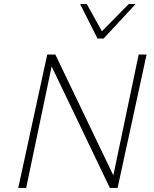

<svg xmlns="http://www.w3.org/2000/svg" viewBox="-20 -927 760 947"><path d="M70 0 213 -658H247L109 0ZM542 0H522L221 -628L228 -658H253L550 -39ZM703 -658 560 0H526L664 -658ZM461 -737 472 -762 615 -907H649L491 -737ZM461 -737 375 -907H408L488 -763L491 -737Z"/></svg>

Font: Ysabeau ExtraLight
Style: Italic
Weight: 250
Italic angle: -12°
Version: Version 2.000;gftools[0.9.27.dev2+g8671c4b]